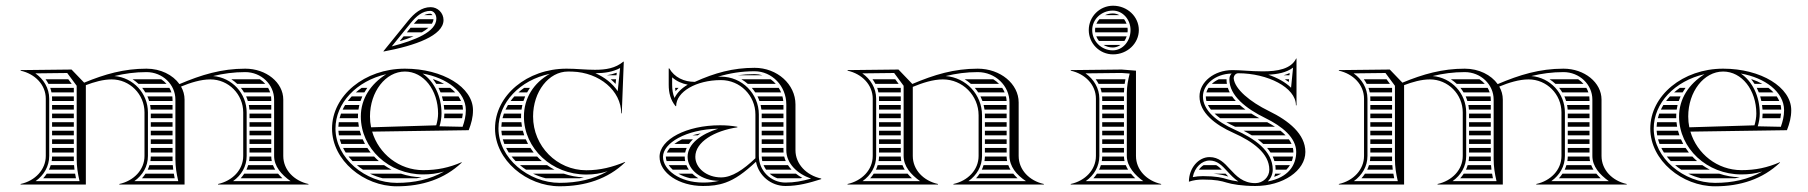

<svg xmlns="http://www.w3.org/2000/svg" viewBox="-20 -645 6317 671"><path d="M888.4 -368H788.4C795.8 -363.3 802.6 -357.9 808.9 -352H906.9C901.6 -358.1 895.3 -363.5 888.4 -368ZM917 -338H821.8C825.9 -332.9 829.6 -327.6 832.9 -322H924.1C922.3 -327.6 919.9 -332.9 917 -338ZM927.3 -308H840.2C842.5 -302.8 844.5 -297.5 846.1 -292H928V-297C928 -300.7 927.7 -304.4 927.3 -308ZM928 -202V-218H852V-202ZM928 -188H852V-172H928ZM928 -158H852V-142H928ZM928 -128H852V-112H928ZM928 -278H849.6C850.6 -272.8 851.3 -267.4 851.6 -262H928ZM928 -248H852V-232H928ZM929.8 -82C928.7 -87.1 928.1 -92.5 928 -98H852C851.9 -92.6 851.4 -87.2 850.5 -82ZM933.9 -68H847.3C845.7 -62.5 843.6 -57.1 841.2 -52H941.9C938.7 -57.1 936 -62.5 933.9 -68ZM951.9 -38H833.5C829.7 -32.3 825.6 -26.9 821.1 -22H967.1C961.6 -27.2 956.5 -32.5 951.9 -38ZM476.1 -22H590.5C589.4 -27.4 588.4 -32.7 587.5 -38H488.5C484.7 -32.3 480.6 -26.9 476.1 -22ZM505.5 -82H583.1C583 -84.6 583 -87.3 583 -90V-98H507C506.9 -92.6 506.4 -87.2 505.5 -82ZM502.3 -68C500.7 -62.5 498.6 -57.1 496.2 -52H585.4C584.7 -57.3 584.2 -62.6 583.8 -68ZM507 -202H583V-218H507ZM507 -188V-172H583V-188ZM507 -158V-142H583V-158ZM507 -128V-112H583V-128ZM507 -248V-232H583V-248ZM443.4 -368C450.7 -363.3 457.6 -357.9 463.9 -352H561.9C556.6 -358.1 550.3 -363.5 543.4 -368ZM476.8 -338C480.9 -332.9 484.6 -327.6 487.9 -322H579.1C577.3 -327.6 574.9 -332.9 572 -338ZM495.2 -308C497.5 -302.8 499.5 -297.5 501.1 -292H583V-297C583 -300.7 582.7 -304.4 582.3 -308ZM504.6 -278C505.6 -272.8 506.3 -267.4 506.6 -262H583V-278ZM238.1 -82C238 -84.6 238 -87.3 238 -90V-98H162C161.9 -92.6 161.4 -87.2 160.5 -82ZM238.8 -68H157.3C155.6 -62.5 153.5 -57.1 151.1 -52H240.4C239.7 -57.3 239.2 -62.6 238.8 -68ZM242.5 -38H143.3C139.6 -32.3 135.4 -26.9 130.9 -22H245.5C244.4 -27.4 243.4 -32.7 242.5 -38ZM162 -202H238V-218H162ZM162 -188V-172H238V-188ZM162 -158V-142H238V-158ZM162 -128V-112H238V-128ZM162 -292H238V-308H161.7C161.9 -305.4 162 -302.7 162 -300ZM162 -278V-262H238V-278ZM162 -248V-232H238V-248ZM139.2 -368C143 -362.9 146.4 -357.5 149.3 -352H230.5C226.6 -357.3 222.7 -362.7 218.7 -368ZM155.5 -338C157.4 -332.8 158.8 -327.5 159.9 -322H238V-338ZM485 -252V-100C485 -51 447 -13 397 -2V0H625V-297C625 -313.2 620.6 -328.6 612.7 -342.5C645 -355.8 681.6 -367.5 715.1 -367.5C778.5 -367.5 830 -315.8 830 -252V-100C830 -51 792 -13 742 -2V0H1058V-2C1008 -13 970 -51 970 -100V-297C970 -356.6 910.4 -405 837 -405C753.9 -405 684 -383.7 607.1 -351.1C584.1 -383.3 541.2 -405 492 -405C413.3 -405 346.3 -385.9 274.1 -356.1L230 -402L52 -400V-398C102 -387 140 -349 140 -300V-100C140 -52.2 102.9 -13.2 52 -2V0H280V-347.4C309.1 -358.5 340.8 -367.5 370.1 -367.5C433.5 -367.5 485 -315.8 485 -252ZM248 -90C248 -62.3 251.7 -39 258 -12H104.4C133.5 -32.7 152 -63.9 152 -100V-300C152 -337.4 132 -368.7 103.7 -388.6L214.9 -389.9L248 -345.2ZM603 -12 449.5 -12C478.6 -32.7 497 -63.3 497 -100V-252C497 -319 445.3 -374 379.7 -379.2C415.7 -388 452.4 -393 492 -393C547.8 -393 593 -350 593 -297L593 -90C593 -62.3 596.7 -39 603 -12ZM724.7 -379.2C760.7 -388 797.5 -393 837 -393C892.8 -393 938 -350 938 -297V-100C938 -63.9 962.7 -35.3 995.5 -12H794.5C823.6 -32.7 842 -63.3 842 -100V-252C842 -319 790.3 -374 724.7 -379.2Z M1414.8 -548 1401.8 -532H1454.3C1463.3 -537.1 1471.1 -542.5 1477.3 -548ZM1390.5 -518C1386.1 -512.7 1381.8 -507.3 1377.5 -502H1380.2C1396.6 -507 1411.7 -512.4 1425.2 -518ZM1462.1 -592H1491.6C1489.2 -595.4 1486.2 -597 1484 -597C1476.3 -597 1469.1 -595.2 1462.1 -592ZM1441.5 -578C1436.4 -573.3 1431.3 -568 1426.2 -562H1489.5C1492.7 -567.2 1494.6 -572.5 1494.9 -578ZM1321 -465C1430.9 -485.5 1530 -520.5 1530 -575C1530 -599.8 1509.8 -620 1485 -620C1453.1 -620 1427.8 -599 1405.7 -571.7L1320 -466ZM1349.1 -482.9 1415 -564.1C1434.5 -588.1 1456.2 -607 1484 -607C1495.6 -607 1505 -594.9 1505 -580C1505 -533.6 1430.2 -504 1349.1 -482.9ZM1495.3 -368H1493.1C1497.3 -362.9 1501.1 -357.6 1504.6 -352H1531.7C1520.6 -358.2 1508.4 -363.6 1495.3 -368ZM1553.3 -338H1512.5C1515.2 -332.8 1517.6 -327.5 1519.7 -322H1571.1C1565.8 -327.6 1559.9 -333 1553.3 -338ZM1582.4 -308H1524.5C1526.1 -302.8 1527.4 -297.4 1528.6 -292H1591.2C1588.9 -297.5 1585.9 -302.8 1582.4 -308ZM1595.9 -278H1531C1531.7 -272.8 1532.2 -267.4 1532.6 -262H1598C1597.8 -267.4 1597.1 -272.8 1595.9 -278ZM1597.5 -248H1533C1533 -242.8 1532.6 -237.3 1532 -232H1595C1596.1 -237.3 1597 -242.6 1597.5 -248ZM1263.6 -338H1244C1236.8 -333 1229.9 -327.6 1223.5 -322H1253.3C1256.5 -327.5 1259.9 -332.8 1263.6 -338ZM1246.2 -308H1209C1204.2 -302.9 1199.7 -297.5 1195.6 -292H1239.9C1241.7 -297.5 1243.8 -302.8 1246.2 -308ZM1235.8 -278H1186.1C1182.9 -272.8 1180 -267.4 1177.5 -262H1232.7C1233.5 -267.4 1234.5 -272.8 1235.8 -278ZM1231.3 -248H1171.6C1169.7 -242.7 1168.1 -237.4 1166.8 -232H1231.1C1231 -234 1231 -236 1231 -238C1231 -241.4 1231.1 -244.7 1231.3 -248ZM1304.1 -82C1298.2 -87.1 1292.6 -92.4 1287.4 -98H1198.1C1202.4 -92.5 1207.1 -87.1 1212.1 -82ZM1322.1 -68H1227.1C1233.8 -62.3 1241 -56.9 1248.5 -52H1348.5C1339.3 -56.8 1330.5 -62.1 1322.1 -68ZM1381.6 -38H1273.1C1287.1 -31.2 1301.9 -25.8 1317.2 -22H1436.7C1442.3 -23 1447.8 -24.2 1453.2 -25.5C1428.1 -26.1 1404.1 -30.4 1381.6 -38ZM1234.2 -202C1233.3 -207.3 1232.5 -212.6 1232 -218H1164C1163.2 -212.7 1162.7 -207.4 1162.5 -202ZM1237.3 -188H1162.6C1162.9 -182.6 1163.5 -177.3 1164.4 -172H1242.2C1240.3 -177.2 1238.7 -182.6 1237.3 -188ZM1247.7 -158H1167.4C1168.9 -152.6 1170.7 -147.2 1172.7 -142H1255.5C1252.6 -147.2 1250 -152.5 1247.7 -158ZM1263.8 -128H1179C1181.7 -122.5 1184.8 -117.2 1188.1 -112H1275.3C1271.2 -117.2 1267.4 -122.5 1263.8 -128ZM1329.9 -385.8C1275.3 -351.4 1241 -299.9 1241 -238C1241 -126.2 1338.6 -35.4 1458.9 -35.4C1484.9 -35.4 1506.9 -38.3 1531.8 -45.6C1482.8 -17.9 1428.1 -5.9 1366.8 -5.9C1257.1 -5.9 1152.4 -92.5 1152.4 -195.6C1152.4 -284.8 1226.1 -362.2 1329.9 -385.8ZM1633 -260C1633 -340 1527.5 -405 1395 -405C1254.4 -405 1140.4 -311.2 1140.4 -195.6C1140.4 -84.3 1251.7 6.1 1366.8 6.1C1454.8 6.1 1533 -19 1594 -77L1593 -78C1549 -59 1508.3 -50.4 1458.9 -50.4C1374.8 -50.4 1303.4 -107.5 1280.6 -185L1618 -190C1627.1 -213.7 1633 -234.8 1633 -260ZM1456.9 -387.9C1540.8 -373.5 1608 -323.9 1608 -260C1608 -239.4 1603.3 -220.3 1596.6 -201.9L1516 -203.6C1520.2 -217.5 1523 -232.9 1523 -248C1523 -308.3 1497.3 -360.7 1456.9 -387.9ZM1276.8 -200.1C1274.3 -212.3 1273 -225 1273 -238C1273 -324.7 1327.7 -395 1395 -395C1460.1 -395 1511 -330.8 1511 -248C1511 -234.5 1508.4 -220.1 1504.5 -207Z M1832 -338H1811.9C1804.7 -333 1798 -327.6 1791.7 -322H1822.1C1825.1 -327.5 1828.4 -332.8 1832 -338ZM1815.3 -308H1777.5C1772.8 -302.9 1768.4 -297.5 1764.4 -292H1809.3C1811.1 -297.5 1813.1 -302.8 1815.3 -308ZM1805.5 -278H1755.1C1752 -272.8 1749.1 -267.4 1746.6 -262H1802.6C1803.3 -267.4 1804.3 -272.8 1805.5 -278ZM1801.3 -248H1741C1739.1 -242.7 1737.5 -237.4 1736.2 -232H1801.1C1801 -234 1801 -236 1801 -238C1801 -241.4 1801.1 -244.7 1801.3 -248ZM1873.7 -82C1867.8 -87.1 1862.3 -92.4 1857.1 -98H1768C1772.3 -92.5 1777 -87.1 1782 -82ZM1891.6 -68H1797C1803.7 -62.3 1810.9 -56.9 1818.4 -52H1917.9C1908.7 -56.8 1899.9 -62.1 1891.6 -68ZM1950.6 -38H1843C1857 -31.2 1871.8 -25.7 1887.1 -22H2005.5C2010.7 -22.9 2015.9 -24 2020.8 -25.1C1996.2 -26 1972.6 -30.5 1950.6 -38ZM1804.2 -202C1803.3 -207.3 1802.5 -212.6 1802 -218H1733.6C1732.8 -212.7 1732.3 -207.4 1732.1 -202ZM1807.3 -188H1732.2C1732.5 -182.6 1733.2 -177.3 1734.1 -172H1812.1C1810.3 -177.2 1808.7 -182.6 1807.3 -188ZM1817.6 -158H1737.2C1738.7 -152.6 1740.4 -147.2 1742.5 -142H1825.3C1822.5 -147.2 1819.9 -152.5 1817.6 -158ZM1833.6 -128H1748.8C1751.6 -122.5 1754.6 -117.2 1758 -112H1845C1841 -117.2 1837.2 -122.5 1833.6 -128ZM2100.8 -382H2134.5C2134.8 -385 2135.1 -387.9 2135.4 -390.9C2123.9 -386.6 2111.8 -383.7 2100.8 -382ZM2133 -368H2114.2C2120.5 -362.7 2126.3 -357.3 2131.1 -352H2131.4C2131.9 -357.3 2132.5 -362.7 2133 -368ZM1710 -196C1710 -85 1821 6 1936 6C2024 6 2104 -19 2165 -78L2164 -79C2120 -61 2078 -50 2029 -50C1926.3 -50 1843 -134.2 1843 -238C1843 -324.7 1897.7 -395 1965 -395C1970.3 -395 1974.7 -394.9 1980 -394.8C2074.9 -391.8 2151 -327.9 2151 -249H2153L2160 -429L2158.5 -429.7C2131 -406.4 2097.2 -401.1 2059.2 -401.1C2043.4 -401.1 2027 -402 2010.3 -403C1992.7 -404.1 1977.7 -405 1960 -405C1822 -405 1710 -311.4 1710 -196ZM2060.9 -389.1C2091.5 -389.2 2122.1 -393.5 2147.1 -407.3L2138.8 -326.4C2120.4 -353.5 2093.4 -374.9 2060.9 -389.1ZM1901.6 -387C1845 -355.6 1811 -301.7 1811 -238C1811 -125.9 1908.7 -35 2029 -35C2055.6 -35 2078.2 -38.5 2103.5 -46.6C2054.1 -18.3 1997.8 -6 1936 -6C1826.4 -6 1722 -93.2 1722 -196C1722 -286.7 1797.1 -365.1 1901.6 -387Z M2558.4 -382H2644.5C2635.8 -384.6 2626.5 -386 2617 -386C2596.7 -386 2577.1 -384.6 2558.4 -382ZM2673.3 -368H2570.9C2578.9 -363.4 2586.4 -358 2593.3 -352H2691.1C2685.8 -358 2679.8 -363.4 2673.3 -368ZM2701.5 -338H2607.3C2611.7 -333 2615.7 -327.6 2619.4 -322H2709.8C2707.5 -327.6 2704.7 -333 2701.5 -338ZM2714.4 -308H2627.3C2629.9 -302.8 2632.1 -297.5 2634.1 -292H2717.4C2716.8 -297.5 2715.8 -302.8 2714.4 -308ZM2718 -202V-218H2642V-202ZM2718 -188H2642V-172H2718ZM2718 -158H2642V-142H2718ZM2718 -128H2642V-112H2718.3C2718.1 -114.6 2718 -117.3 2718 -120ZM2718 -278H2638.2C2639.4 -272.8 2640.4 -267.4 2641 -262H2718ZM2718 -248H2642C2642 -247 2642 -246 2642 -245V-232H2718ZM2726.1 -82C2723.8 -87.1 2722 -92.5 2720.6 -98H2642C2642.2 -92.5 2642.8 -87.2 2644 -82ZM2733.7 -68H2648.4C2650.8 -62.3 2653.8 -57 2657.3 -52H2746.3C2741.6 -57 2737.4 -62.4 2733.7 -68ZM2761.6 -38H2669.8C2677.6 -31.1 2686.6 -25.6 2696.6 -22H2776.8C2779.2 -22.5 2781.5 -22.9 2783.8 -23.4C2775.9 -27.7 2768.5 -32.6 2761.6 -38ZM2392.5 -22H2420.6C2412.8 -26.6 2405.7 -32 2399.5 -38H2350.8C2362.7 -31.2 2376.7 -25.7 2392.5 -22ZM2309.7 -82H2374.5C2373.5 -86.9 2373 -91.9 2373 -97C2373 -97.3 2373 -97.7 2373 -98H2307C2307 -97.7 2307 -97.3 2307 -97C2307 -92.1 2307.9 -87 2309.7 -82ZM2316.8 -68C2320.6 -62.5 2325.3 -57.1 2331 -52H2387.5C2384 -57 2381 -62.4 2378.7 -68ZM2399.8 -172H2418.3C2421.7 -174.5 2425.2 -176.8 2428.8 -179C2418.5 -177 2408.9 -174.7 2399.8 -172ZM2363.3 -158C2353.1 -153 2344.2 -147.6 2336.7 -142H2387.8C2391.8 -147.7 2396.4 -153 2401.5 -158ZM2321.2 -128C2316.5 -122.7 2312.9 -117.3 2310.5 -112H2374.5C2375.7 -117.6 2377.5 -122.9 2379.8 -128ZM2351.5 -338H2339.4C2339.7 -333.6 2340.2 -329.6 2340.7 -326.5C2344.3 -330.8 2347.9 -334.6 2351.5 -338ZM2620 -245V-92C2578 -52 2538.1 -25 2500 -25C2450.3 -25 2410 -57.3 2410 -97C2410 -149 2476.7 -188 2557 -200V-202C2535.8 -205.7 2517.6 -207.2 2496.1 -207.2C2379.6 -207.2 2285 -157.9 2285 -97C2285 -40.7 2353.1 5 2437 5C2465.3 5 2489.6 2.5 2516 -7C2548.7 -18.7 2580.7 -41 2622 -79.7C2631.4 -31.4 2674 5 2725 5C2769.6 5 2807 -5.4 2850 -19V-21C2798 -32.4 2760 -71.8 2760 -120V-280C2760 -350.7 2695.9 -408 2617 -408C2541.4 -408 2477.8 -390.2 2408.3 -358.9C2370.3 -358.9 2337.1 -374.5 2319 -406H2317V-349C2317 -320.4 2323.3 -295.5 2341 -274H2343C2343 -324.3 2413.2 -365.1 2499.7 -365.1C2566.1 -365.1 2620 -311.3 2620 -245ZM2383.4 -349.1C2362.4 -336.9 2346.2 -321.2 2337.4 -302.6C2331.3 -316.7 2329 -331.5 2329 -349V-374.8C2344.2 -361.3 2363 -352.9 2383.4 -349.1ZM2493 -13C2473.7 -8.5 2456.9 -7 2437 -7C2355.7 -7 2297 -51.3 2297 -97C2297 -144.4 2376.9 -193.2 2489.9 -195.2C2431.4 -176.9 2383 -142.9 2383 -97C2383 -50.6 2432.3 -13 2493 -13ZM2489.1 -376.9C2530.2 -389.3 2571.4 -396 2617 -396C2678.3 -396 2728 -344 2728 -280V-120C2728 -74.5 2764.8 -38.3 2814.4 -20.8C2782.8 -12 2757 -7 2725 -7C2673.7 -7 2632 -48.7 2632 -100V-245C2632 -317.9 2572.7 -377.1 2499.7 -377.1C2496.5 -377.1 2492.6 -377 2489.1 -376.9Z M3451.2 -368H3351.3C3359 -363.3 3366.2 -357.9 3372.9 -352H3471.3C3465.4 -358.1 3458.6 -363.5 3451.2 -368ZM3482.5 -338H3386.6C3391 -332.9 3394.9 -327.6 3398.6 -322H3491.1C3488.7 -327.6 3485.9 -333 3482.5 -338ZM3495.6 -308H3406.6C3409.1 -302.8 3411.4 -297.5 3413.4 -292H3497.9C3497.6 -297.5 3496.8 -302.8 3495.6 -308ZM3498 -202V-218H3422V-202ZM3498 -188H3422V-172H3498ZM3498 -158H3422V-142H3498ZM3498 -128H3422V-112H3498ZM3498 -278H3417.6C3418.9 -272.8 3419.9 -267.4 3420.7 -262H3498ZM3498 -248H3421.9C3422 -246 3422 -244 3422 -242V-232H3498ZM3499.7 -82C3498.7 -87.2 3498.1 -92.5 3498 -98H3422C3421.9 -92.6 3421.4 -87.2 3420.5 -82ZM3503.7 -68H3417.3C3415.7 -62.5 3413.6 -57.1 3411.2 -52H3511.3C3508.3 -57.1 3505.7 -62.5 3503.7 -68ZM3521.1 -38H3403.5C3399.7 -32.3 3395.6 -26.9 3391.1 -22H3536.2C3530.7 -27.1 3525.6 -32.4 3521.1 -38ZM3128 -202V-218H3052V-202ZM3128 -188H3052V-172H3128ZM3128 -158H3052V-142H3128ZM3128 -128H3052V-112H3128ZM3128 -338H3045.5C3047.4 -332.8 3048.8 -327.5 3049.9 -322H3128ZM3128 -308H3051.7C3051.9 -305.4 3052 -302.7 3052 -300V-292H3128ZM3128 -278H3052V-262H3128ZM3128 -248H3052V-232H3128ZM3129.8 -82C3128.7 -87.1 3128.1 -92.5 3128 -98H3052C3051.9 -92.6 3051.4 -87.2 3050.5 -82ZM3133.9 -68H3047.3C3045.7 -62.5 3043.6 -57.1 3041.2 -52H3141.9C3138.7 -57.1 3136 -62.5 3133.9 -68ZM3151.9 -38H3033.5C3029.7 -32.3 3025.6 -26.9 3021 -22H3167.1C3161.6 -27.2 3156.5 -32.5 3151.9 -38ZM3029.2 -368C3033 -362.9 3036.4 -357.5 3039.3 -352H3120.5C3116.6 -357.3 3112.7 -362.7 3108.7 -368ZM3030 -100C3030 -51 2992 -13 2942 -2V0H3258V-2C3208 -13 3170 -51 3170 -100V-341.4C3203 -355.1 3240.7 -367.5 3275.1 -367.5C3344 -367.5 3400 -311.3 3400 -242V-100C3400 -51 3362 -13 3312 -2V0H3628V-2C3578 -13 3540 -51 3540 -100V-287C3540 -352.1 3475.9 -405 3397 -405C3314.4 -405 3244.8 -384 3168.4 -351.6L3120 -402L2942 -400V-398C2992 -387 3030 -349 3030 -300ZM3138 -345.2V-100C3138 -63.9 3162.7 -35.3 3195.5 -12H2994.5C3023.6 -32.7 3042 -63.3 3042 -100V-300C3042 -337.4 3022 -368.7 2993.7 -388.6L3104.9 -389.9ZM3284.8 -379.2C3320.8 -388 3357.6 -393 3397 -393C3458.3 -393 3508 -345.5 3508 -287V-100C3508 -63.4 3532 -34.1 3565.5 -12H3364.5C3393.6 -32.7 3412 -63.3 3412 -100V-242C3412 -314.5 3355.9 -374 3284.8 -379.2Z M3841.5 -592H3891.9C3885 -595.9 3877.1 -598 3869 -598C3859.1 -598 3849.7 -595.8 3841.5 -592ZM3822.2 -578C3817.8 -573.3 3814.2 -567.9 3811.6 -562H3917.1C3915 -567.9 3911.9 -573.3 3908.3 -578ZM3807.6 -548C3807.2 -545.4 3807 -542.7 3807 -540C3807 -537.3 3807.2 -534.6 3807.5 -532H3920.6C3920.9 -534.6 3921 -537.3 3921 -540C3921 -542.7 3920.8 -545.4 3920.5 -548ZM3917.5 -518H3811.2C3813.5 -512.2 3816.6 -506.8 3820.5 -502H3909.7C3912.9 -506.8 3915.6 -512.1 3917.5 -518ZM3896.1 -488H3836.6C3846 -482.3 3857.1 -479 3869 -479C3878.7 -479 3888.1 -482.3 3896.1 -488ZM3797 -540C3797 -577.5 3829.3 -608 3869 -608C3903.2 -608 3931 -577.5 3931 -540C3931 -500.8 3903.2 -469 3869 -469C3829.3 -469 3797 -500.8 3797 -540ZM3785 -540C3785 -493 3823 -455 3870 -455C3919.7 -455 3960 -493.1 3960 -540C3960 -586.9 3919.7 -625 3870 -625C3823.1 -625 3785 -586.9 3785 -540ZM3832 -202H3908V-218H3832ZM3832 -188V-172H3908V-188ZM3832 -158V-142H3908V-158ZM3832 -128V-112H3908V-128ZM3832 -292H3908V-308H3831.7C3831.9 -305.4 3832 -302.7 3832 -300ZM3832 -278V-262H3908V-278ZM3832 -248V-232H3908V-248ZM3809.2 -368C3813 -362.9 3816.4 -357.6 3819.3 -352H3910.5C3911.3 -357.4 3912.2 -362.7 3913.2 -368ZM3825.5 -338C3827.4 -332.8 3828.8 -327.5 3829.9 -322H3908C3908.2 -327.5 3908.5 -332.8 3908.9 -338ZM3910 -82C3908.8 -87.2 3908.2 -92.5 3908 -98H3832C3831.9 -92.6 3831.4 -87.2 3830.5 -82ZM3914.3 -68H3827.3C3825.7 -62.5 3823.6 -57.1 3821.2 -52H3922.5C3919.3 -57.1 3916.5 -62.4 3914.3 -68ZM3932.5 -38H3813.5C3809.7 -32.3 3805.6 -26.9 3801.1 -22H3947.5C3942.2 -27 3937.2 -32.4 3932.5 -38ZM3810 -100C3810 -51 3772 -13 3722 -2V0H4038V-2C3988 -13 3950 -51 3950 -100V-398L3900 -402L3722 -400V-398C3772 -387 3810 -349 3810 -300ZM3822 -100V-300C3822 -337.4 3802 -368.7 3773.7 -388.6L3899.6 -390L3928 -387.9C3922.1 -364.4 3918.3 -344.1 3918 -320V-100C3918 -63 3947.6 -31.8 3975.5 -12H3774.5C3803.6 -32.7 3822 -63.3 3822 -100Z M4221.4 -38C4244.9 -35.9 4260 -31.9 4272.6 -28C4269.3 -31.5 4266.3 -34.7 4263.2 -38ZM4186.7 -68C4180.5 -64.3 4174.7 -58.9 4169.9 -52H4250.1C4243.2 -58.9 4236.9 -64.3 4230.2 -68ZM4266.5 -368H4239.4C4230 -363.7 4221.8 -358.2 4215.1 -352H4267.7C4266.9 -356.9 4266.5 -362 4266.5 -367.1C4266.5 -367.4 4266.5 -367.7 4266.5 -368ZM4271.1 -338H4203.3C4200 -332.9 4197.6 -327.5 4196 -322H4277.7C4275.1 -327.2 4272.9 -332.5 4271.1 -338ZM4286.1 -308H4194C4194 -302.6 4194.7 -297.3 4196.1 -292H4298.9C4294.2 -297.2 4289.9 -302.5 4286.1 -308ZM4313 -278H4201.5C4204.2 -272.6 4207.7 -267.2 4211.8 -262H4332.6C4325.7 -267.1 4319.1 -272.5 4313 -278ZM4353.2 -248H4224.6C4230.4 -242.5 4236.8 -237.2 4244 -232H4380.9C4371.4 -237.1 4362.1 -242.4 4353.2 -248ZM4435.9 -202C4427.3 -207.6 4418.1 -212.9 4408.5 -218H4265.6C4275.2 -212.4 4285.7 -207.1 4296.8 -202ZM4455.3 -188H4326.3C4336 -183 4345.6 -177.7 4354.8 -172H4472.8C4467.6 -177.5 4461.7 -182.8 4455.3 -188ZM4484.5 -158H4375.5C4382.3 -152.9 4388.7 -147.6 4394.7 -142H4493.7C4491.3 -147.4 4488.2 -152.8 4484.5 -158ZM4498.4 -128H4408.2C4412.5 -122.9 4416.5 -117.6 4420.1 -112H4500C4500 -112.7 4500 -113.3 4500 -114C4500 -118.7 4499.5 -123.4 4498.4 -128ZM4494.7 -82C4496.6 -87.2 4497.9 -92.5 4498.8 -98H4427.8C4430.2 -92.8 4432.2 -87.5 4433.8 -82ZM4488.1 -68H4436.8C4437.6 -62.8 4438 -57.5 4438 -52H4475.5C4480.5 -57 4484.7 -62.3 4488.1 -68ZM4457.2 -38H4436.3C4435.4 -33.9 4434.3 -30 4433.1 -27C4442.1 -30.1 4450.1 -33.8 4457.2 -38ZM4466.2 -382H4486.3C4486.6 -384.6 4486.8 -387.2 4487.1 -389.8C4480.2 -386.6 4473.2 -384 4466.2 -382ZM4484.9 -368H4470.2C4475.1 -364.9 4479.7 -361.7 4484 -358.5ZM4412.4 -384C4444.8 -385.5 4476.3 -391.5 4499 -408.7L4492 -338.4C4472.2 -357.8 4444.3 -373.2 4412.4 -384ZM4135 -10C4150.8 -15.5 4167.1 -17.5 4184 -17.5C4229.5 -17.5 4248.3 -12.5 4266.7 -6.9C4285.3 -1.2 4320.9 5 4367 5C4463.6 5 4542 -48.3 4542 -114C4542 -176.5 4484.1 -223.1 4414.5 -257C4348.7 -289.1 4295.3 -333.5 4291.5 -371.1C4291.5 -381 4298.7 -389 4307.5 -389C4409.8 -388.9 4509 -339.3 4509 -277H4511V-440L4510 -441C4492.4 -403.6 4444.1 -395.6 4393.3 -395.6C4373.1 -395.6 4352.5 -396.8 4333.3 -398C4316.4 -399.1 4300.6 -400 4287 -400C4223.5 -400 4172 -358.8 4172 -308C4172 -251.5 4226 -209.4 4291.1 -180.4C4358.4 -150.4 4416 -108.9 4416 -52C4416 -26.1 4394 -5 4367 -5C4324 -5 4300.8 -29.9 4278.7 -53.6C4258.9 -75.6 4239.4 -96 4207 -96C4168.4 -96 4135 -57.5 4135 -10ZM4284.4 -388C4278.7 -382.6 4276.5 -375.9 4276.5 -367.1C4276.5 -310.9 4334.3 -265.5 4402.5 -232.2C4460.8 -203.8 4510 -163.9 4510 -114C4510 -67.9 4482.5 -24.3 4410.8 -11C4421.2 -21.6 4428 -36.3 4428 -52C4428 -117.8 4363.3 -161.4 4296 -191.4C4231.4 -220.1 4184 -259.9 4184 -308C4184 -349.2 4226.5 -386.8 4284.4 -388ZM4307.9 -10.7C4291.6 -12.9 4278.5 -15.8 4270.2 -18.3C4251.3 -24.1 4230.3 -29.5 4184 -29.5C4172.2 -29.5 4159 -28.3 4148.5 -26.1C4155.1 -60.9 4180.8 -84 4207 -84C4233.6 -84 4249.7 -67.9 4269.9 -45.5C4280.7 -33.8 4292.7 -21 4307.9 -10.7Z M5495.4 -368H5395.4C5402.8 -363.3 5409.6 -357.9 5415.9 -352H5513.9C5508.6 -358.1 5502.3 -363.5 5495.4 -368ZM5524 -338H5428.8C5432.9 -332.9 5436.6 -327.6 5439.9 -322H5531.1C5529.3 -327.6 5526.9 -332.9 5524 -338ZM5534.3 -308H5447.2C5449.5 -302.8 5451.5 -297.5 5453.1 -292H5535V-297C5535 -300.7 5534.7 -304.4 5534.3 -308ZM5535 -202V-218H5459V-202ZM5535 -188H5459V-172H5535ZM5535 -158H5459V-142H5535ZM5535 -128H5459V-112H5535ZM5535 -278H5456.6C5457.6 -272.8 5458.3 -267.4 5458.6 -262H5535ZM5535 -248H5459V-232H5535ZM5536.8 -82C5535.7 -87.1 5535.1 -92.5 5535 -98H5459C5458.9 -92.6 5458.4 -87.2 5457.5 -82ZM5540.9 -68H5454.3C5452.7 -62.5 5450.6 -57.1 5448.2 -52H5548.9C5545.7 -57.1 5543 -62.5 5540.9 -68ZM5558.9 -38H5440.5C5436.7 -32.3 5432.6 -26.9 5428.1 -22H5574.1C5568.6 -27.2 5563.5 -32.5 5558.9 -38ZM5083.1 -22H5197.5C5196.4 -27.4 5195.4 -32.7 5194.5 -38H5095.5C5091.7 -32.3 5087.6 -26.9 5083.1 -22ZM5112.5 -82H5190.1C5190 -84.6 5190 -87.3 5190 -90V-98H5114C5113.9 -92.6 5113.4 -87.2 5112.5 -82ZM5109.3 -68C5107.7 -62.5 5105.6 -57.1 5103.2 -52H5192.4C5191.7 -57.3 5191.2 -62.6 5190.8 -68ZM5114 -202H5190V-218H5114ZM5114 -188V-172H5190V-188ZM5114 -158V-142H5190V-158ZM5114 -128V-112H5190V-128ZM5114 -248V-232H5190V-248ZM5050.4 -368C5057.7 -363.3 5064.6 -357.9 5070.9 -352H5168.9C5163.6 -358.1 5157.3 -363.5 5150.4 -368ZM5083.8 -338C5087.9 -332.9 5091.6 -327.6 5094.9 -322H5186.1C5184.3 -327.6 5181.9 -332.9 5179 -338ZM5102.2 -308C5104.5 -302.8 5106.5 -297.5 5108.1 -292H5190V-297C5190 -300.7 5189.7 -304.4 5189.3 -308ZM5111.6 -278C5112.6 -272.8 5113.3 -267.4 5113.6 -262H5190V-278ZM4845.1 -82C4845 -84.6 4845 -87.3 4845 -90V-98H4769C4768.9 -92.6 4768.4 -87.2 4767.5 -82ZM4845.8 -68H4764.3C4762.6 -62.5 4760.5 -57.1 4758.1 -52H4847.4C4846.7 -57.3 4846.2 -62.6 4845.8 -68ZM4849.5 -38H4750.3C4746.6 -32.3 4742.4 -26.9 4737.9 -22H4852.5C4851.4 -27.4 4850.4 -32.7 4849.5 -38ZM4769 -202H4845V-218H4769ZM4769 -188V-172H4845V-188ZM4769 -158V-142H4845V-158ZM4769 -128V-112H4845V-128ZM4769 -292H4845V-308H4768.7C4768.9 -305.4 4769 -302.7 4769 -300ZM4769 -278V-262H4845V-278ZM4769 -248V-232H4845V-248ZM4746.2 -368C4750 -362.9 4753.4 -357.5 4756.3 -352H4837.5C4833.6 -357.3 4829.7 -362.7 4825.7 -368ZM4762.5 -338C4764.4 -332.8 4765.8 -327.5 4766.9 -322H4845V-338ZM5092 -252V-100C5092 -51 5054 -13 5004 -2V0H5232V-297C5232 -313.2 5227.6 -328.6 5219.7 -342.5C5252 -355.8 5288.6 -367.5 5322.1 -367.5C5385.5 -367.5 5437 -315.8 5437 -252V-100C5437 -51 5399 -13 5349 -2V0H5665V-2C5615 -13 5577 -51 5577 -100V-297C5577 -356.6 5517.4 -405 5444 -405C5360.9 -405 5291 -383.7 5214.1 -351.1C5191.1 -383.3 5148.2 -405 5099 -405C5020.3 -405 4953.3 -385.9 4881.1 -356.1L4837 -402L4659 -400V-398C4709 -387 4747 -349 4747 -300V-100C4747 -52.2 4709.9 -13.2 4659 -2V0H4887V-347.4C4916.1 -358.5 4947.8 -367.5 4977.1 -367.5C5040.5 -367.5 5092 -315.8 5092 -252ZM4855 -90C4855 -62.3 4858.7 -39 4865 -12H4711.4C4740.5 -32.7 4759 -63.9 4759 -100V-300C4759 -337.4 4739 -368.7 4710.7 -388.6L4821.9 -389.9L4855 -345.2ZM5210 -12 5056.5 -12C5085.6 -32.7 5104 -63.3 5104 -100V-252C5104 -319 5052.3 -374 4986.7 -379.2C5022.7 -388 5059.4 -393 5099 -393C5154.8 -393 5200 -350 5200 -297L5200 -90C5200 -62.3 5203.7 -39 5210 -12ZM5331.7 -379.2C5367.7 -388 5404.5 -393 5444 -393C5499.8 -393 5545 -350 5545 -297V-100C5545 -63.9 5569.7 -35.3 5602.5 -12H5401.5C5430.6 -32.7 5449 -63.3 5449 -100V-252C5449 -319 5397.3 -374 5331.7 -379.2Z M6102.3 -368H6100.1C6104.3 -362.9 6108.1 -357.6 6111.6 -352H6138.7C6127.6 -358.2 6115.4 -363.6 6102.3 -368ZM6160.3 -338H6119.5C6122.2 -332.8 6124.6 -327.5 6126.7 -322H6178.1C6172.8 -327.6 6166.9 -333 6160.3 -338ZM6189.4 -308H6131.5C6133.1 -302.8 6134.4 -297.4 6135.6 -292H6198.2C6195.9 -297.5 6192.9 -302.8 6189.4 -308ZM6202.9 -278H6138C6138.7 -272.8 6139.2 -267.4 6139.6 -262H6205C6204.8 -267.4 6204.1 -272.8 6202.9 -278ZM6204.5 -248H6140C6140 -242.8 6139.6 -237.3 6139 -232H6202C6203.1 -237.3 6204 -242.6 6204.5 -248ZM5870.6 -338H5851C5843.8 -333 5836.9 -327.6 5830.5 -322H5860.3C5863.5 -327.5 5866.9 -332.8 5870.6 -338ZM5853.2 -308H5816C5811.2 -302.9 5806.7 -297.5 5802.6 -292H5846.9C5848.7 -297.5 5850.8 -302.8 5853.2 -308ZM5842.8 -278H5793.1C5789.9 -272.8 5787 -267.4 5784.5 -262H5839.7C5840.5 -267.4 5841.5 -272.8 5842.8 -278ZM5838.3 -248H5778.6C5776.7 -242.7 5775.1 -237.4 5773.8 -232H5838.1C5838 -234 5838 -236 5838 -238C5838 -241.4 5838.1 -244.7 5838.3 -248ZM5911.1 -82C5905.2 -87.1 5899.6 -92.4 5894.4 -98H5805.1C5809.4 -92.5 5814.1 -87.1 5819.1 -82ZM5929.1 -68H5834.1C5840.8 -62.3 5848 -56.9 5855.5 -52H5955.5C5946.3 -56.8 5937.5 -62.1 5929.1 -68ZM5988.6 -38H5880.1C5894.1 -31.2 5908.9 -25.8 5924.2 -22H6043.7C6049.3 -23 6054.8 -24.2 6060.2 -25.5C6035.1 -26.1 6011.1 -30.4 5988.6 -38ZM5841.2 -202C5840.3 -207.3 5839.5 -212.6 5839 -218H5771C5770.2 -212.7 5769.7 -207.4 5769.5 -202ZM5844.3 -188H5769.6C5769.9 -182.6 5770.5 -177.3 5771.4 -172H5849.2C5847.3 -177.2 5845.7 -182.6 5844.3 -188ZM5854.7 -158H5774.4C5775.9 -152.6 5777.7 -147.2 5779.7 -142H5862.5C5859.6 -147.2 5857 -152.5 5854.7 -158ZM5870.8 -128H5786C5788.7 -122.5 5791.8 -117.2 5795.1 -112H5882.3C5878.2 -117.2 5874.4 -122.5 5870.8 -128ZM5936.9 -385.8C5882.3 -351.4 5848 -299.9 5848 -238C5848 -126.2 5945.6 -35.4 6065.9 -35.4C6091.9 -35.4 6113.9 -38.3 6138.8 -45.6C6089.8 -17.9 6035.1 -5.9 5973.8 -5.9C5864.1 -5.9 5759.4 -92.5 5759.4 -195.6C5759.4 -284.8 5833.1 -362.2 5936.9 -385.8ZM6240 -260C6240 -340 6134.5 -405 6002 -405C5861.4 -405 5747.4 -311.2 5747.4 -195.6C5747.4 -84.3 5858.7 6.1 5973.8 6.1C6061.8 6.1 6140 -19 6201 -77L6200 -78C6156 -59 6115.3 -50.4 6065.9 -50.4C5981.8 -50.4 5910.4 -107.5 5887.6 -185L6225 -190C6234.1 -213.7 6240 -234.8 6240 -260ZM6063.9 -387.9C6147.8 -373.5 6215 -323.9 6215 -260C6215 -239.4 6210.3 -220.3 6203.6 -201.9L6123 -203.6C6127.2 -217.5 6130 -232.9 6130 -248C6130 -308.3 6104.3 -360.7 6063.9 -387.9ZM5883.8 -200.1C5881.3 -212.3 5880 -225 5880 -238C5880 -324.7 5934.7 -395 6002 -395C6067.1 -395 6118 -330.8 6118 -248C6118 -234.5 6115.4 -220.1 6111.5 -207Z"/></svg>

Font: SortefaxS02
Style: Medium
Weight: 500
Designer: gluk
Foundry: gluk
Version: Version 0.261